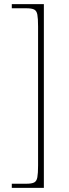

<svg xmlns="http://www.w3.org/2000/svg" viewBox="-20 -780 332 928"><path d="M37 128V108H108Q133 108 145 102Q157 96 160.5 77Q164 58 164 20V-652Q164 -691 160.5 -709.5Q157 -728 145 -734Q133 -740 108 -740H37V-760H192V128Z"/></svg>

Font: Noto Serif Myanmar Thin
Style: Regular
Weight: 100
Designer: Ben Mitchell and the Monotype Design Team
Foundry: Monotype Imaging Inc.
Version: Version 2.106; ttfautohint (v1.8.4.7-5d5b)